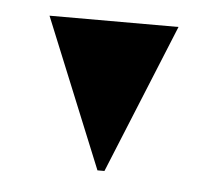

<svg xmlns="http://www.w3.org/2000/svg" viewBox="-31 -741 338 301"><g transform="rotate(5 137.5 -590.5)"><path d="M132 -473 36 -708H239L143 -473Z"/></g></svg>

Font: Kalnia Expanded Medium
Style: Regular
Weight: 500
Width: 7
Designer: Frida Medrano
Foundry: Frida Medrano
Version: Version 1.105